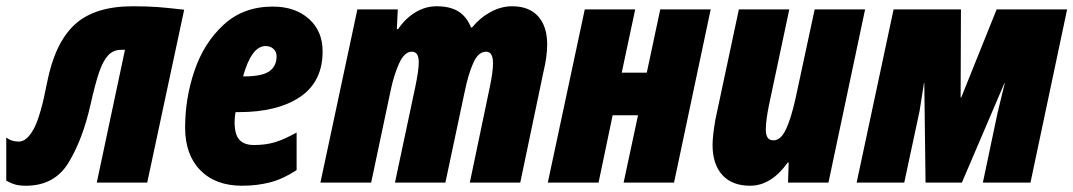

<svg xmlns="http://www.w3.org/2000/svg" viewBox="-62 -583 3427 613"><path d="M-42 -6V-144Q-26 -131 -2 -131Q24 -131 46 -172Q68 -213 88 -318Q113 -446 176.5 -504.5Q240 -563 362 -563Q408 -563 441 -560.5Q474 -558 526 -552L408 0H247L337 -424H325Q300 -424 283.5 -406.5Q267 -389 254.5 -352.5Q242 -316 227 -249Q202 -138 157 -64Q112 10 21 10Q1 10 -12 6.5Q-25 3 -42 -6Z M529 -176Q529 -269 559 -357.5Q589 -446 652 -504Q715 -562 809 -562Q880 -562 924 -523Q968 -484 968 -419Q968 -322 896 -273.5Q824 -225 700 -225H690Q687 -209 687 -193Q687 -154 702 -137Q717 -120 749 -120Q785 -120 814.5 -128.5Q844 -137 885 -160V-40Q843 -12 801 -1Q759 10 711 10Q626 10 577.5 -39.5Q529 -89 529 -176ZM716 -339Q775 -339 798 -355.5Q821 -372 821 -403Q821 -418 811 -427Q801 -436 786 -436Q741 -436 714 -339Z M1079 -553H1208L1205 -490H1209Q1232 -524 1264 -543.5Q1296 -563 1332 -563Q1375 -563 1401.5 -546.5Q1428 -530 1442 -495H1445Q1470 -526 1504 -544.5Q1538 -563 1573 -563Q1627 -563 1656 -531Q1685 -499 1685 -441Q1685 -403 1673 -353L1599 0H1438L1502 -306Q1512 -354 1512 -381Q1512 -418 1490 -418Q1465 -418 1449 -382Q1433 -346 1422 -292L1360 0H1199L1264 -306Q1275 -359 1275 -384Q1275 -418 1253 -418Q1229 -418 1212 -380Q1195 -342 1185 -293L1123 0H961Z M1805 -553H1966L1923 -351H2003L2046 -553H2207L2090 0H1929L1975 -215H1894L1849 0H1687Z M2213 -120Q2213 -149 2222 -201L2297 -553H2458L2393 -247Q2383 -197 2383 -170Q2383 -153 2388.5 -144Q2394 -135 2408 -135Q2431 -135 2447.5 -170.5Q2464 -206 2478 -269L2539 -553H2700L2583 0H2454L2456 -64H2453Q2400 10 2333 10Q2275 10 2244 -24.5Q2213 -59 2213 -120Z M2791 -553H3006L3005 -272H3007L3120 -553H3345L3228 0H3076L3123 -223L3146 -318H3145L3009 0H2893L2889 -318H2888L2874 -229L2825 0H2673Z"/></svg>

Font: Noto Sans UI CondBlack
Style: Italic
Weight: 900
Width: 3
Italic angle: -12°
Designer: Monotype Design Team
Foundry: Monotype Imaging Inc.
Version: Version 1.001